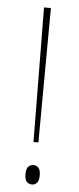

<svg xmlns="http://www.w3.org/2000/svg" viewBox="-53 -744 321 778"><g transform="rotate(5 108.0 -354.5)"><path d="M99 -167 94 -714H122L119 -167ZM108 5Q95 5 86.5 -3.5Q78 -12 78 -34Q78 -57 86.5 -65.5Q95 -74 108 -74Q119 -74 127.5 -65.5Q136 -57 136 -34Q136 -12 127.5 -3.5Q119 5 108 5Z"/></g></svg>

Font: Noto Serif Tamil ExtraCondensed Thin
Style: Regular
Weight: 100
Width: 2
Designer: Indian Type Foundry, Tom Grace, and the Monotype Design Team
Foundry: Monotype Imaging Inc.
Version: Version 2.004; ttfautohint (v1.8.4.7-5d5b)